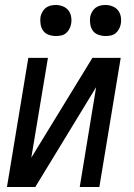

<svg xmlns="http://www.w3.org/2000/svg" viewBox="-20 -753 540 773"><path d="M8 0 94 -520H173L106 -118L352 -520H466L380 0H301L367 -402L122 0ZM404 -608Q390 -608 376 -613Q362 -618 354 -629Q346 -640 343.5 -655Q341 -670 343 -685Q345 -695 350.5 -705Q356 -715 364.5 -721.5Q373 -728 383.5 -730.5Q394 -733 405 -733Q419 -733 433 -727.5Q447 -722 455.5 -711Q464 -700 466.5 -685Q469 -670 466 -655Q464 -645 458.5 -635Q453 -625 444.5 -618.5Q436 -612 425.5 -610Q415 -608 404 -608ZM204 -608Q190 -608 176 -613Q162 -618 154 -629Q146 -640 143.5 -655Q141 -670 143 -685Q145 -695 150.5 -705Q156 -715 164.5 -721.5Q173 -728 183.5 -730.5Q194 -733 205 -733Q219 -733 233 -727.5Q247 -722 255.5 -711Q264 -700 266.5 -685Q269 -670 266 -655Q264 -645 258.5 -635Q253 -625 244.5 -618.5Q236 -612 225.5 -610Q215 -608 204 -608Z"/></svg>

Font: Iosevka Term Oblique
Style: Regular
Weight: 400
Italic angle: -9°
Monospace: yes
Designer: Belleve Invis
Foundry: Belleve Invis
Version: Version 31.4.0